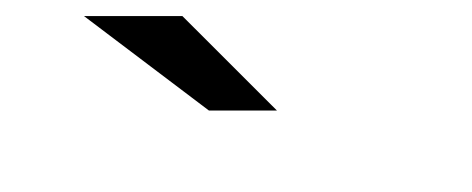

<svg xmlns="http://www.w3.org/2000/svg" viewBox="-20 -710 590 240"><path d="M326.2 -571.8H241.2L85 -689.9H208ZM0 -490.2Z"/></svg>

Font: Code New Roman
Style: Regular
Weight: 400
Monospace: yes
Designer: Sam Radian
Foundry: Code New Roman
Version: Version 2.00 November 29, 2014